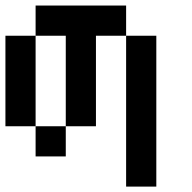

<svg xmlns="http://www.w3.org/2000/svg" viewBox="-20 -576 707 707"><path d="M111.1 -111.1H0V-444.4H111.1ZM222.2 -444.4H111.1V-555.6H444.4V-444.4H333.3V-111.1H222.2ZM222.2 0H111.1V-111.1H222.2ZM555.6 111.1H444.4V-444.4H555.6Z"/></svg>

Font: Pixeloid Mono
Style: Regular
Weight: 400
Monospace: yes
Designer: GGBotNet
Foundry: GGBotNet
Version: 0.5